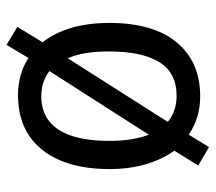

<svg xmlns="http://www.w3.org/2000/svg" viewBox="-56 -557 658 586"><g transform="rotate(90 273.0 -264.0)"><path d="M496 -269Q496 -180 469 -117.5Q442 -55 392 -22.5Q342 10 271 10Q238 10 209.5 2Q181 -6 157 -22L117 45L62 12L109 -65Q80 -102 65 -153Q50 -204 50 -269Q50 -403 109.5 -474.5Q169 -546 274 -546Q308 -546 337 -537Q366 -528 391 -511L429 -573L485 -540L440 -467Q466 -431 481 -381Q496 -331 496 -269ZM137 -269Q137 -230 142 -198Q147 -166 158 -142L352 -447Q337 -460 316.5 -467Q296 -474 273 -474Q202 -474 169.5 -421Q137 -368 137 -269ZM410 -269Q410 -306 405 -336Q400 -366 391 -389L197 -86Q212 -74 231.5 -67.5Q251 -61 273 -61Q320 -61 350.5 -85.5Q381 -110 395.5 -156.5Q410 -203 410 -269Z"/></g></svg>

Font: Noto Sans Khmer SemiCondensed
Style: Regular
Weight: 400
Width: 4
Designer: Danh Hong and the Monotype Design Team
Foundry: Monotype Imaging Inc.
Version: Version 2.004